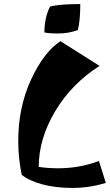

<svg xmlns="http://www.w3.org/2000/svg" viewBox="-20 -903 542 947"><path d="M267 -73Q372 -73 468 -109L502 -1Q421 24 337 24Q253 24 187.5 6Q122 -12 87 -41Q70 -125 70 -207Q70 -374 133 -510Q196 -646 278 -700L471 -578Q333 -490 252 -354Q171 -218 171 -80Q214 -73 267 -73ZM376 -883Q376 -803 364 -755Q319 -738 269 -738Q219 -738 199 -743Q199 -816 227 -871Q276 -883 376 -883Z"/></svg>

Font: Joti One
Style: Regular
Weight: 400
Designer: Eduardo Rodriguez Tunni
Foundry: Eduardo Rodriguez Tunni
Version: Version 1.001